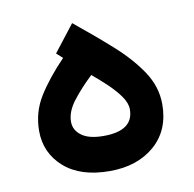

<svg xmlns="http://www.w3.org/2000/svg" viewBox="-60 -532 598 591"><g transform="rotate(-10 238.5 -236.5)"><path d="M156.2 -370.1 137.2 -387.2 202.1 -470.7Q263.7 -420.9 316.2 -374Q368.7 -327.1 400.4 -279.1Q432.1 -231 432.1 -176.8Q432.1 -95.7 378.2 -48.8Q324.2 -2 238.3 -2Q146.5 -2 95.5 -47.1Q44.4 -92.3 44.4 -161.1Q44.4 -219.7 74.7 -268.3Q105 -316.9 156.2 -370.1ZM331.1 -178.7Q331.1 -198.2 315.7 -220Q300.3 -241.7 277.6 -263.2Q254.9 -284.7 232.4 -303.2Q196.3 -269 171.1 -236.3Q146 -203.6 146 -171.9Q146 -146 168.9 -128.9Q191.9 -111.8 237.8 -111.8Q331.1 -111.8 331.1 -178.7Z"/></g></svg>

Font: Vazirmatn FD NL Medium
Style: Regular
Weight: 500
Designer: Saber Rastikerdar
Foundry: Saber Rastikerdar
Version: Version 33.003